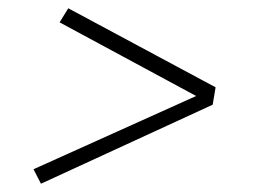

<svg xmlns="http://www.w3.org/2000/svg" viewBox="-20 -572 640 464"><path d="M79 -128 61 -163 454 -340 124 -518 145 -552 501 -361 494 -319Z"/></svg>

Font: Iosevka Curly Slab XLtExObl
Style: Regular
Weight: 200
Width: 7
Italic angle: -9°
Monospace: yes
Designer: Belleve Invis
Foundry: Belleve Invis
Version: Version 11.0.0; ttfautohint (v1.8.3)